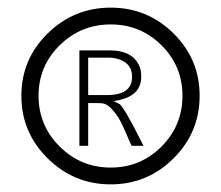

<svg xmlns="http://www.w3.org/2000/svg" viewBox="-20 -482 579 503"><path d="M434.5 -67Q366 1 270 1Q174 1 105 -67Q36 -135 36 -231Q36 -327 105 -394.5Q174 -462 270 -462Q366 -462 434.5 -394.5Q503 -327 503 -231Q503 -135 434.5 -67ZM403 -363.5Q348 -418 270 -418Q192 -418 136.5 -363.5Q81 -309 81 -231Q81 -153 136.5 -98Q192 -43 270 -43Q348 -43 403 -98Q458 -153 458 -231Q458 -309 403 -363.5ZM211 -100H188V-350H268Q327 -350 345 -309Q350 -299 350 -281Q350 -233 293 -220L278 -217L292 -210Q303 -206 356 -100H325Q323 -103 313 -126.5Q303 -150 295.5 -164.5Q288 -179 275 -194Q262 -209 250 -211Q244 -212 230 -212H211ZM211 -331V-233H261Q326 -233 326 -281Q326 -306 308 -318.5Q290 -331 263 -331Z"/></svg>

Font: Charger Pro
Style: Lit
Weight: 300
Designer: Jasper
Foundry: Cannot Into Space Fonts
Version: Version 1.09